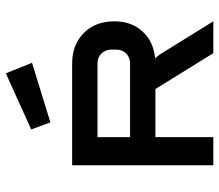

<svg xmlns="http://www.w3.org/2000/svg" viewBox="-68 -708 775 680"><g transform="rotate(-90 320.0 -367.5)"><path d="M174.8 0H75.2V-500H435.1Q502.4 -500 543.7 -458.7Q585 -417.5 585 -350.1Q585 -290 549.3 -251Q513.7 -211.9 454.1 -206.1Q466.8 -191.4 472.2 -182.1L585 0H472.2L345.2 -205.1H174.8ZM174.8 -410.2V-294.9H435.1Q457.5 -294.9 471.2 -308.8Q484.9 -322.8 484.9 -345.2V-359.9Q484.9 -382.3 471.2 -396.2Q457.5 -410.2 435.1 -410.2ZM227.1 -577.1 202.1 -645 400.9 -734.9 438 -642.1Z"/></g></svg>

Font: Optician Sans
Style: Regular
Weight: 400
Designer: Fábio Duarte Martins, Simen Schikulski
Version: Version 1.002